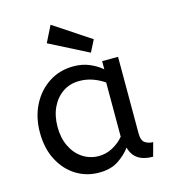

<svg xmlns="http://www.w3.org/2000/svg" viewBox="-114 -852 845 955"><g transform="rotate(-15 308.5 -374.5)"><path d="M279 12Q214 12 161 -21Q108 -54 76.5 -114.5Q45 -175 45 -257Q45 -335 76.5 -397Q108 -459 163.5 -495.5Q219 -532 291 -532Q336 -532 372.5 -516.5Q409 -501 436 -478V-520H518V-126Q518 -88 536.5 -76.5Q555 -65 577 -65L558 5Q462 5 442 -73Q419 -41 379.5 -14.5Q340 12 279 12ZM299 -68Q337 -68 371 -86.5Q405 -105 428 -133V-412Q401 -431 368.5 -442.5Q336 -454 300 -454Q252 -454 215.5 -429.5Q179 -405 158 -361.5Q137 -318 137 -260Q137 -204 158 -160.5Q179 -117 216 -92.5Q253 -68 299 -68ZM393 -575 193 -677 235 -761 424 -636Z"/></g></svg>

Font: ABeeZee
Style: Regular
Weight: 400
Designer: Anja Meiners
Foundry: Anja Meiners
Version: Version 1.003; ttfautohint (v1.8.3)